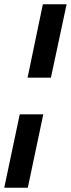

<svg xmlns="http://www.w3.org/2000/svg" viewBox="-24 -756 334 905"><path d="M106 -390 178 -736H290L216 -390ZM-4 129 69 -217H180L107 129Z"/></svg>

Font: Wix Madefor Text SemiBold
Style: Italic
Weight: 600
Italic angle: -12°
Designer: Dalton Maag Ltd
Foundry: Dalton Maag Ltd
Version: Version 3.100